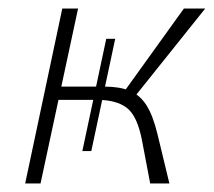

<svg xmlns="http://www.w3.org/2000/svg" viewBox="-20 -430 501 450"><path d="M332 0 313 -100Q302 -158 277.5 -177Q253 -196 207 -196H105L111 -227H225Q260 -227 283.5 -217.5Q307 -208 322.5 -184.5Q338 -161 349 -116L377 0ZM39 0 126 -410H163L75 0ZM173 -76 229 -339H250L194 -76ZM260 -200 411 -410H461L293 -200Z"/></svg>

Font: Ysabeau Infant ExtraLight
Style: Italic
Weight: 250
Italic angle: -12°
Designer: Christian Thalmann (Catharsis Fonts)
Version: Version 2.001;gftools[0.9.30]; featfreeze: ss01,ss02,lnum